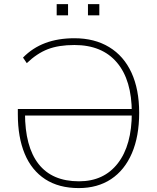

<svg xmlns="http://www.w3.org/2000/svg" viewBox="-20 -914 769 941"><path d="M67.4 -353.5V-379.9H627.9V-347.7H92.8L102.5 -359.4Q102.5 -195.3 168.9 -110.4Q235.4 -25.4 367.2 -25.4Q489.3 -25.4 557.6 -113.8Q626 -202.1 626 -361.3Q626 -521.5 553.2 -607.4Q480.5 -693.4 344.7 -693.4Q267.6 -693.4 214.4 -672.9Q161.1 -652.3 111.3 -604.5L92.8 -631.8Q139.6 -679.7 202.1 -703.1Q264.6 -726.6 344.7 -726.6Q443.4 -726.6 515.1 -683.1Q586.9 -639.6 624.5 -557.6Q662.1 -475.6 662.1 -361.3Q662.1 -246.1 626.5 -163.1Q590.8 -80.1 524.4 -36.1Q458 7.8 366.2 7.8Q268.6 7.8 201.7 -35.6Q134.8 -79.1 101.1 -160.2Q67.4 -241.2 67.4 -353.5ZM411.1 -893.6H466.8V-838.9H411.1ZM257.8 -893.6H313.5V-838.9H257.8Z"/></svg>

Font: Min Sans VF VF
Style: Regular
Weight: 400
Designer: Jinseong-Kim, NotoSansCJK, Nunito
Foundry: Jinseong-Kim
Version: Version 1.420;Glyphs 3.1.2 (3151)